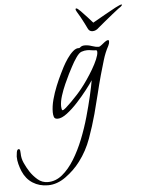

<svg xmlns="http://www.w3.org/2000/svg" viewBox="-247 -579 704 956"><g transform="rotate(-5 105.0 -100.5)"><path d="M397 -533Q397 -533 398 -532.5Q399 -532 399 -531Q398 -527 391 -521.5Q384 -516 380 -514Q368 -505 347.5 -488.5Q327 -472 307 -455.5Q287 -439 274 -428Q259 -413 242 -413Q226 -413 219 -428Q214 -439 205.5 -455.5Q197 -472 188 -488.5Q179 -505 173 -514Q172 -516 169 -521.5Q166 -527 167 -531Q169 -533 171 -533Q176 -533 191.5 -517.5Q207 -502 224 -483Q241 -464 249 -455Q276 -470 308 -488.5Q340 -507 365 -520Q390 -533 397 -533ZM-46 332Q-89 332 -122 311Q-155 290 -172 250Q-179 233 -184 214Q-189 195 -189 176Q-189 170 -186.5 155Q-184 140 -176 140Q-170 140 -169 149Q-168 158 -168 162Q-168 187 -157 211Q-146 235 -133 255Q-118 278 -96 297Q-74 316 -45 316Q-6 316 27 289Q60 262 87.5 217.5Q115 173 136.5 119Q158 65 173.5 10Q189 -45 200 -92.5Q211 -140 216 -170Q205 -153 182.5 -124Q160 -95 132.5 -65Q105 -35 78 -14.5Q51 6 31 6Q16 6 12.5 -4.5Q9 -15 9 -28Q9 -58 18 -91.5Q27 -125 40.5 -158Q54 -191 67 -217Q72 -228 82.5 -248Q93 -268 107 -288.5Q121 -309 137 -323Q153 -337 168 -335L172 -337Q177 -342 183 -344Q189 -346 196 -346Q214 -346 232 -339.5Q250 -333 266 -333Q271 -333 280 -340.5Q289 -348 298.5 -355Q308 -362 315 -362Q319 -362 319 -356Q319 -344 313 -333Q296 -302 285 -265Q274 -228 264 -193Q251 -146 239.5 -98Q228 -50 215 -2Q199 57 177 118Q155 179 117 229Q87 269 43.5 300.5Q0 332 -46 332ZM59 -34Q64 -34 76 -44.5Q88 -55 104 -71Q120 -87 135.5 -104Q151 -121 161 -134Q174 -150 190.5 -174Q207 -198 222 -223.5Q237 -249 246.5 -271.5Q256 -294 256 -307Q256 -314 254 -315.5Q252 -317 248 -317Q238 -317 227.5 -319Q217 -321 206 -321Q193 -321 178 -316Q166 -312 151 -290.5Q136 -269 124 -245.5Q112 -222 106 -211Q96 -191 83.5 -163Q71 -135 62 -106.5Q53 -78 53 -55Q53 -53 54 -43.5Q55 -34 59 -34Z"/></g></svg>

Font: Moon Dance
Style: Regular
Weight: 400
Designer: Robert E. Leuschke
Foundry: Robert E. Leuschke
Version: Version 1.010; ttfautohint (v1.8.3)